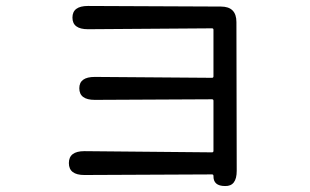

<svg xmlns="http://www.w3.org/2000/svg" viewBox="-20 -569 1040 644"><path d="M735 55Q695 55 696 21Q696 16 691 16L263 18Q211 18 211 -22Q211 -62 263 -62L691 -58Q696 -58 696 -63V-231Q696 -236 691 -236L298 -234Q246 -234 246 -273Q246 -311 298 -311L691 -308Q696 -308 696 -313V-469Q696 -474 691 -474L275 -471Q223 -471 223 -510Q223 -549 275 -549L721 -547Q773 -547 773 -495L774 4Q774 56 735 55Z"/></svg>

Font: Resource Han Rounded HK
Style: Regular
Weight: 400
Designer: Cyano Hao (round all glyphs); Ryoko NISHIZUKA  (kana, bopomofo & ideographs); Paul D. Hunt (Latin, Greek & Cyrillic); Sa
Foundry: Cyano Hao
Version: 0.990